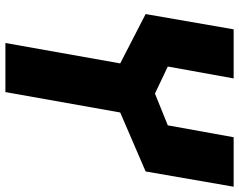

<svg xmlns="http://www.w3.org/2000/svg" viewBox="-107 -658 884 710"><g transform="rotate(90 335.0 -303.0)"><path d="M214.5 -305.5 32 -399.5 88.5 -725H270L226 -481.5L326 -434L443.5 -481.5L487.5 -725H670.5L614 -399.5L396 -305.5L320.5 119H139Z"/></g></svg>

Font: JuliaMono Black
Style: Italic
Weight: 900
Italic angle: -9°
Monospace: yes
Designer: cormullion
Foundry: corm
Version: Version 0.057; ttfautohint (v1.8.4)